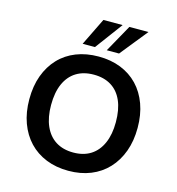

<svg xmlns="http://www.w3.org/2000/svg" viewBox="-133 -1053 1082 1177"><g transform="rotate(15 407.5 -464.5)"><path d="M408 10Q330 10 266.5 -15.5Q203 -41 158 -88.5Q113 -136 88.5 -203Q64 -270 64 -353Q64 -437 88.5 -503.5Q113 -570 158 -617.5Q203 -665 266.5 -690Q330 -715 408 -715Q486 -715 549 -690Q612 -665 657 -618Q702 -571 726.5 -504Q751 -437 751 -354Q751 -271 726.5 -204Q702 -137 657 -89Q612 -41 549 -15.5Q486 10 408 10ZM408 -106Q473 -106 518.5 -135Q564 -164 588.5 -219.5Q613 -275 613 -353Q613 -433 589 -488Q565 -543 519 -571.5Q473 -600 408 -600Q343 -600 297 -571.5Q251 -543 226.5 -488Q202 -433 202 -353Q202 -275 226.5 -219.5Q251 -164 297 -135Q343 -106 408 -106ZM292 -765 377 -939H499L370 -765ZM445 -765 542 -939H663L523 -765Z"/></g></svg>

Font: Nunito Sans 9pt
Style: Bold
Weight: 700
Version: Version 3.101;gftools[0.9.27]